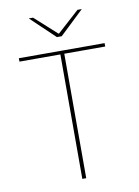

<svg xmlns="http://www.w3.org/2000/svg" viewBox="-91 -885 686 945"><g transform="rotate(-10 252.0 -412.0)"><path d="M242.5 0V-639H262V0ZM38 -622V-639H466.5V-622ZM240.5 -709 120.5 -823V-823.5H141.5L251 -724.5H254L363.5 -823.5H384.5V-823L264.5 -709Z"/></g></svg>

Font: Anek Latin Medium Thin
Style: Regular
Weight: 250
Version: Version 1.003